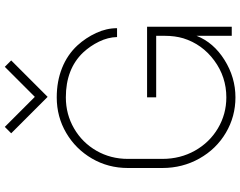

<svg xmlns="http://www.w3.org/2000/svg" viewBox="-118 -844 977 780"><g transform="rotate(-90 370.0 -453.5)"><path d="M219 -896 367 -748 515 -896 489 -922 367 -800 245 -922ZM615 -272V-307H365V-344H652V0H615V-143Q588 -74 517 -29.5Q446 15 365 15Q287 15 221 -24Q155 -63 116.5 -131.5Q78 -200 78 -282V-422Q78 -502 116.5 -568Q155 -634 220.5 -672.5Q286 -711 365 -711Q430 -711 484 -689.5Q538 -668 576 -627Q607 -593 626.5 -551Q646 -509 646 -466H610Q609 -503 591.5 -539Q574 -575 547 -604Q480 -674 365 -674Q296 -674 238.5 -640.5Q181 -607 148 -549.5Q115 -492 115 -422V-282Q115 -209 148.5 -149.5Q182 -90 239.5 -56Q297 -22 365 -22Q448 -22 514.5 -71Q581 -120 605 -197Q615 -231 615 -272Z"/></g></svg>

Font: M Major Mono Display
Style: Regular
Weight: 400
Designer: Emre Parlak
Foundry: Emre Parlak
Version: Version 2.000; ttfautohint (v1.8) -l 8 -r 50 -G 200 -x 14 -D